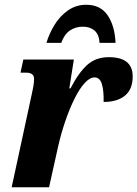

<svg xmlns="http://www.w3.org/2000/svg" viewBox="-20 -786 577 806"><path d="M113 -389Q117 -406 120 -423Q123 -440 123 -455Q123 -481 89 -481H66L78 -536H290L271 -415H276Q310 -481 346 -513.5Q382 -546 437 -546Q537 -546 537 -465Q537 -411 504.5 -384.5Q472 -358 415 -358Q416 -406 407.5 -433.5Q399 -461 377 -461Q357 -461 335.5 -437.5Q314 -414 293.5 -373Q273 -332 255 -280Q237 -228 224 -171L186 0H29ZM175 -606Q186 -644 208.5 -681Q231 -718 265 -742Q299 -766 342 -766Q402 -766 432 -721.5Q462 -677 465 -606H398Q396 -641 377 -657.5Q358 -674 328 -674Q297 -674 273.5 -658Q250 -642 237 -606Z"/></svg>

Font: Noto Serif Condensed ExtraBold
Style: Italic
Weight: 800
Width: 3
Italic angle: -12°
Designer: Monotype Design Team
Foundry: Monotype Imaging Inc.
Version: Version 2.014; ttfautohint (v1.8.4.7-5d5b)